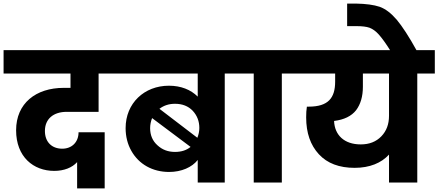

<svg xmlns="http://www.w3.org/2000/svg" viewBox="-37 -1020 2450 1073"><path d="M357 -609V-529H319C164 -529 53 -443 53 -292C53 -143 150 -65 266 -65C321 -65 366 -83 394 -114V33H548V-281H402C402 -224 363 -189 311 -189C251 -189 214 -228 214 -288C214 -355 261 -395 336 -395H514V-609H628L629 -740H-17V-609Z M595 -740V-609H1068V-480C1029 -519 974 -541 907 -541C769 -541 665 -443 665 -304C665 -257 676 -214 697 -177C739 -102 816 -59 908 -59C977 -59 1036 -85 1068 -126V0H1219V-609H1317V-740ZM813 -360 1028 -199C1005 -180 976 -171 941 -171C902 -171 870 -183 843 -208C816 -232 802 -264 802 -304C802 -323 806 -342 813 -360ZM854 -412C879 -431 908 -440 941 -440C982 -440 1015 -427 1040 -401C1065 -374 1077 -342 1077 -305C1077 -286 1073 -268 1066 -250Z M1381 -609V0H1538V-609H1636V-740H1283V-609Z M1836 -609V-564C1836 -472 1797 -424 1688 -424H1678C1675 -406 1674 -386 1674 -364C1674 -277 1698 -209 1745 -158C1792 -107 1859 -82 1945 -82C2029 -82 2094 -109 2137 -156V0H2295V-609H2393V-740H1602V-609ZM1953 -404C1978 -437 1991 -481 1991 -535V-609H2137V-373C2137 -326 2123 -288 2094 -258C2065 -228 2027 -213 1979 -213C1887 -213 1833 -265 1830 -344C1886 -351 1927 -371 1953 -404Z M1903 -1000V-874H1955C1986 -874 2011 -871 2028 -865C2046 -858 2063 -846 2080 -827C2097 -808 2119 -778 2146 -735H2293C2249 -815 2211 -873 2180 -910C2149 -946 2118 -970 2085 -982C2052 -993 2008 -999 1952 -1000Z"/></svg>

Font: Poppins
Style: Bold
Weight: 700
Designer: Ninad Kale (Devanagari), Jonny Pinhorn (Latin)
Foundry: Indian Type Foundry
Version: 4.004